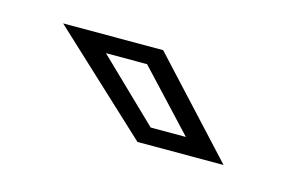

<svg xmlns="http://www.w3.org/2000/svg" viewBox="-36 -755 415 266"><g transform="rotate(15 172.0 -622.0)"><path d="M295 -556H171.5L29.5 -688H173ZM234.5 -580 156.5 -663.5H97.5L184 -580Z"/></g></svg>

Font: Tourney Thin
Style: Regular
Weight: 400
Version: Version 1.015